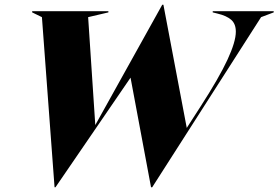

<svg xmlns="http://www.w3.org/2000/svg" viewBox="-20 -759 1169 806"><path d="M115 -712H435V-707L350 -687L380 -234L661 -739H666L764 -222L822 -312Q900 -433 935 -508.5Q970 -584 970 -626Q970 -659 950.5 -676Q931 -693 893 -702L873 -707V-712H1129V-707L1076 -687L619 27H614L528 -433L213 27H209L156 -687L115 -707Z"/></svg>

Font: Nyght Serif Dark Italic
Style: Regular
Weight: 800
Italic angle: -16°
Designer: Maksym Kobuzan
Version: Version 0.400